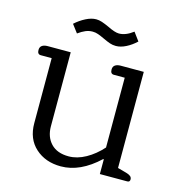

<svg xmlns="http://www.w3.org/2000/svg" viewBox="-101 -750 800 853"><g transform="rotate(15 298.5 -324.0)"><path d="M292 -586Q275 -594 262.5 -598.5Q250 -603 237 -603Q220 -603 204.5 -596.5Q189 -590 171 -577L143 -614Q165 -634 190.5 -647Q216 -660 238 -660Q251 -660 264.5 -655.5Q278 -651 298 -642Q332 -625 351 -625Q382 -625 416 -651L444 -613Q423 -593 398.5 -580.5Q374 -568 352 -568Q337 -568 324 -572.5Q311 -577 292 -586ZM91 -143V-442H41Q25 -442 25 -462Q25 -476 34.5 -482.5Q44 -489 60 -489H166V-149Q166 -100 194.5 -70Q223 -40 276 -40Q315 -40 354.5 -62Q394 -84 427 -121V-442H377Q361 -442 361 -462Q361 -476 370.5 -482.5Q380 -489 396 -489H502V-47L542 -36Q556 -32 562.5 -26.5Q569 -21 569 -12Q569 0 557 0H431V-68H428Q343 12 254 12Q183 12 137 -29.5Q91 -71 91 -143Z"/></g></svg>

Font: Maitree
Style: Regular
Weight: 400
Designer: CadsonDemak Team
Foundry: CadsonDemak
Version: Version 1.000